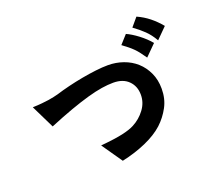

<svg xmlns="http://www.w3.org/2000/svg" viewBox="-123 -904 1245 1092"><g transform="rotate(-20 500.0 -358.0)"><path d="M793 -296Q793 -235 767 -186.5Q741 -138 701 -101Q658 -62 591 -32.5Q524 -3 445 14L359 -110Q446 -118 493 -128.5Q540 -139 566 -153Q610 -176 640 -216Q670 -256 670 -304Q670 -356 637 -389Q604 -422 545 -422Q513 -422 474.5 -416Q436 -410 386.5 -396Q337 -382 275.5 -360Q214 -338 137 -306L68 -447Q101 -448 125 -450.5Q149 -453 167 -455.5Q185 -458 199 -461.5Q213 -465 226 -468Q261 -479 304 -489.5Q347 -500 390.5 -508Q434 -516 476 -521Q518 -526 551 -526Q599 -526 643 -510.5Q687 -495 720 -465.5Q753 -436 773 -393Q793 -350 793 -296ZM776 -490Q762 -510 750 -526Q738 -542 724.5 -555.5Q711 -569 696 -581Q681 -593 662 -607L708 -658Q722 -652 740 -641Q758 -630 776.5 -616Q795 -602 811.5 -586.5Q828 -571 841 -555ZM868 -561Q846 -600 818 -627Q790 -654 755 -679L798 -730Q838 -712 870.5 -686Q903 -660 932 -625Z"/></g></svg>

Font: NanumGothicCoding
Style: Bold
Weight: 700
Monospace: yes
Designer: Kwon Bruce; Nicolas Noh; Sung-woo Choi; Go-un Cha; Soo-hyun Park;
Foundry: NHN Corporation
Version: Version 2.000;PS 1;hotconv 1.0.49;makeotf.lib2.0.14853